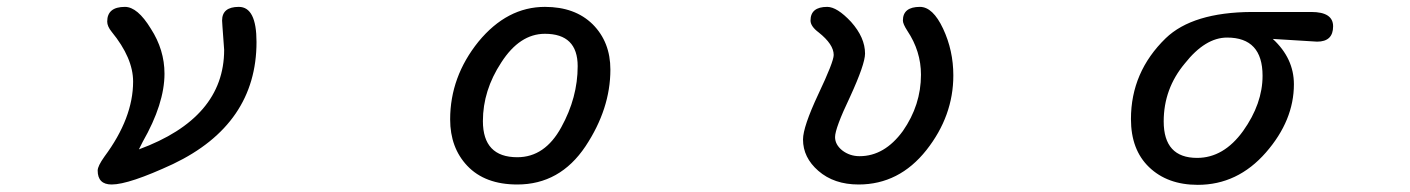

<svg xmlns="http://www.w3.org/2000/svg" viewBox="-20 -507 4040 550"><path d="M259.8 -18.6Q259.8 -31.2 279.3 -58.6Q361.3 -168.9 361.3 -273.4Q361.3 -340.8 299.8 -416Q287.1 -431.6 287.1 -445.3Q287.1 -487.3 337.9 -487.3Q374 -487.3 412.1 -424.8Q451.2 -364.3 451.2 -295.9Q451.2 -210 388.7 -100.6L377.9 -79.1Q622.1 -168.9 622.1 -364.3L617.2 -431.6L616.2 -448.2Q616.2 -487.3 664.1 -487.3Q714.8 -487.3 714.8 -386.7Q714.8 -151.4 475.6 -37.1Q349.6 21.5 299.8 21.5Q259.8 21.5 259.8 -18.6Z M1318.4 -32.2Q1269.5 -84 1269.5 -165Q1269.5 -287.1 1350.6 -387.7Q1432.6 -487.3 1541 -487.3Q1627 -487.3 1677.7 -437.5Q1728.5 -386.7 1728.5 -307.6Q1728.5 -195.3 1657.2 -87.9Q1584 21.5 1461.9 21.5Q1369.1 21.5 1318.4 -32.2ZM1587.9 -142.6Q1634.8 -227.5 1634.8 -317.4Q1634.8 -410.2 1541 -410.2Q1468.8 -410.2 1416 -328.1Q1363.3 -248 1363.3 -160.2Q1363.3 -56.6 1461.9 -56.6Q1541 -56.6 1587.9 -142.6Z M2324.2 -17.6Q2280.3 -55.7 2280.3 -107.4Q2280.3 -143.6 2324.2 -237.3Q2368.2 -330.1 2368.2 -349.6Q2368.2 -379.9 2325.2 -414.1Q2301.8 -431.6 2301.8 -448.2Q2301.8 -487.3 2349.6 -487.3Q2377.9 -487.3 2418 -444.3Q2458 -399.4 2458 -353.5Q2458 -323.2 2415 -229.5Q2372.1 -139.6 2372.1 -114.3Q2372.1 -92.8 2392.6 -76.2Q2414.1 -59.6 2442.4 -59.6Q2513.7 -59.6 2566.4 -131.8Q2618.2 -206.1 2618.2 -293Q2618.2 -360.4 2579.1 -418.9Q2566.4 -438.5 2566.4 -448.2Q2566.4 -487.3 2615.2 -487.3Q2652.3 -487.3 2681.6 -424.8Q2710.9 -362.3 2710.9 -291Q2710.9 -174.8 2633.8 -77.1Q2555.7 21.5 2439.5 21.5Q2369.1 21.5 2324.2 -17.6Z M3271.5 -28.3Q3219.7 -78.1 3219.7 -166Q3219.7 -300.8 3319.3 -397.5Q3396.5 -471.7 3565.4 -472.7H3736.3Q3798.8 -472.7 3798.8 -431.6Q3798.8 -387.7 3752.9 -387.7L3626 -395.5Q3686.5 -339.8 3686.5 -265.6Q3686.5 -162.1 3606.4 -70.3Q3525.4 22.5 3411.1 22.5Q3324.2 22.5 3271.5 -28.3ZM3541 -131.8Q3596.7 -210 3596.7 -290Q3596.7 -399.4 3495.1 -399.4Q3432.6 -399.4 3374 -325.2Q3313.5 -252.9 3313.5 -159.2Q3313.5 -54.7 3409.2 -54.7Q3485.4 -54.7 3541 -131.8Z"/></svg>

Font: jf-openhuninn-1.0
Style: Regular
Weight: 400
Designer: [Kosugi Maru]
      Designed by Motoya company      

      [Varela Round]
      Joe Prince(Latin component); Avraham Co
Foundry: justfont CO.,LTD.
Version: 1.0